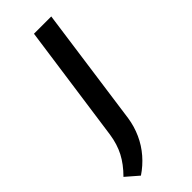

<svg xmlns="http://www.w3.org/2000/svg" viewBox="-273 -520 754 754"><g transform="rotate(-45 104.0 -142.5)"><path d="M201 -488 132 8Q126 48 109.5 84.5Q93 121 67 151Q41 181 8 203L-44 158Q-9 123 10 86.5Q29 50 36 3L105 -488Z"/></g></svg>

Font: Exo 2 Medium
Style: Italic
Weight: 500
Italic angle: -8°
Designer: Natanael Gama
Foundry: Natanael Gama
Version: Version 2.010